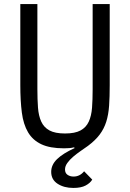

<svg xmlns="http://www.w3.org/2000/svg" viewBox="-20 -718 640 945"><path d="M164 -698V-279Q164 -228 167 -188Q170 -148 183 -119.5Q196 -91 223.5 -76Q251 -61 300 -61Q349 -61 376.5 -76Q404 -91 417 -119.5Q430 -148 433 -188Q436 -228 436 -279V-698H520V-299Q520 -242 517 -198Q514 -154 503 -119Q492 -84 470.5 -55.5Q449 -27 413 0Q396 12 376.5 25.5Q357 39 340 53.5Q323 68 311.5 84Q300 100 300 116Q300 134 312.5 142.5Q325 151 342 151Q373 151 394 125L434 166Q424 183 401.5 195Q379 207 341 207Q295 207 263.5 186.5Q232 166 232 128Q232 93 261 65Q290 37 347 11L345 7Q333 10 321 11Q309 12 295 12Q226 12 183.5 -8Q141 -28 118 -67Q95 -106 87.5 -164Q80 -222 80 -299V-698Z"/></svg>

Font: PlemolJP35 Console
Style: Regular
Weight: 400
Version: v2.0.3; ttfautohint (v1.8.4.7-5d5b-dirty) -l 6 -r 45 -G 200 